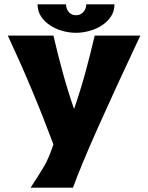

<svg xmlns="http://www.w3.org/2000/svg" viewBox="-20 -867 680 884"><path d="M321 -365Q350 -449 373 -533Q396 -617 416 -703H626Q510 -457 430.5 -278.5Q351 -100 316 -3H121Q164 -69 184 -103Q204 -137 226 -202Q131 -457 16 -703H226Q246 -617 269 -533Q292 -449 321 -365ZM284 -847Q284 -839 286.5 -830.5Q289 -822 294.5 -814.5Q300 -807 308.5 -802Q317 -797 330 -797Q343 -797 351.5 -802Q360 -807 366 -814.5Q372 -822 374.5 -830.5Q377 -839 377 -847H507Q507 -816 491.5 -792Q476 -768 450.5 -751Q425 -734 393 -725Q361 -716 330 -716Q298 -716 266.5 -725Q235 -734 209.5 -751Q184 -768 168.5 -792Q153 -816 153 -847Z"/></svg>

Font: CAT Rhythmus
Style: Regular
Weight: 400
Designer: Peter Wiegel nach alter Vorlage
Foundry: Peter Wiegel
Version: 1.000